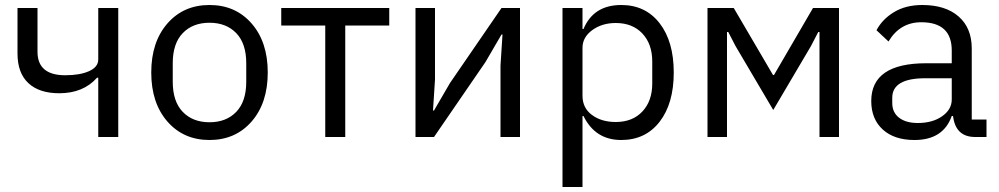

<svg xmlns="http://www.w3.org/2000/svg" viewBox="-20 -548 3995 768"><path d="M373 0V-237H368Q313 -175 217 -175Q137 -175 93.5 -215.5Q50 -256 50 -334V-516H130V-341Q130 -247 241 -247Q300 -247 336.5 -263.5Q373 -280 373 -310V-516H453V0Z M986.5 -62Q922 12 818 12Q714 12 649.5 -62Q585 -136 585 -258Q585 -380 649.5 -454Q714 -528 818 -528Q922 -528 986.5 -454Q1051 -380 1051 -258Q1051 -136 986.5 -62ZM965 -221V-295Q965 -374 925 -415.5Q885 -457 818 -457Q751 -457 711 -415.5Q671 -374 671 -295V-221Q671 -142 711 -100.5Q751 -59 818 -59Q885 -59 925 -100.5Q965 -142 965 -221Z M1281 0V-446H1105V-516H1537V-446H1361V0Z M1642 0V-516H1720V-230L1712 -106H1716L1780 -216L1986 -516H2060V0H1982V-286L1990 -410H1986L1922 -300L1716 0Z M2230 200V-516H2310V-432H2314Q2354 -528 2465 -528Q2562 -528 2618.5 -455Q2675 -382 2675 -258Q2675 -134 2618.5 -61Q2562 12 2465 12Q2361 12 2314 -84H2310V200ZM2443 -60Q2510 -60 2549.5 -102Q2589 -144 2589 -214V-302Q2589 -372 2549.5 -414Q2510 -456 2443 -456Q2388 -456 2349 -427.5Q2310 -399 2310 -357V-165Q2310 -116 2348 -88Q2386 -60 2443 -60Z M2810 0V-516H2915L3072 -248H3076L3232 -516H3336V0H3258V-420H3253L3224 -364L3073 -108L2922 -364L2893 -420H2888V0Z M3638 12Q3557 12 3511 -30Q3465 -72 3465 -144Q3465 -295 3685 -295H3787V-346Q3787 -459 3665 -459Q3580 -459 3534 -382L3486 -427Q3509 -471 3556 -499.5Q3603 -528 3669 -528Q3762 -528 3814.5 -482Q3867 -436 3867 -354V-70H3926V0H3881Q3805 0 3793 -78L3792 -84H3787Q3753 12 3638 12ZM3651 -56Q3710 -56 3748.5 -83Q3787 -110 3787 -150V-235H3681Q3549 -235 3549 -157V-136Q3549 -98 3576.5 -77Q3604 -56 3651 -56Z"/></svg>

Font: Anuphan
Style: Regular
Weight: 400
Designer: Mike Abbink, Paul van der Laan, Pieter van Rosmalen, Mint Tantisuwanna
Foundry: Bold Monday; Cadson Demak
Version: Version 3.002;hotconv 1.0.109;makeotfexe 2.5.65596